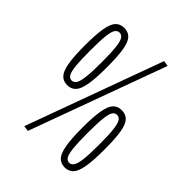

<svg xmlns="http://www.w3.org/2000/svg" viewBox="-209 -852 980 980"><g transform="rotate(45 281.0 -362.0)"><path d="M58 -504Q58 -584 66 -629Q74 -674 91.5 -692Q109 -710 137 -710Q167 -710 184.5 -691.5Q202 -673 209.5 -628.5Q217 -584 217 -504Q217 -425 209 -379.5Q201 -334 183.5 -315.5Q166 -297 137 -297Q109 -297 91.5 -315.5Q74 -334 66 -379.5Q58 -425 58 -504ZM96 -503Q96 -434 100 -396.5Q104 -359 113 -344.5Q122 -330 137 -330Q152 -330 161.5 -344.5Q171 -359 175.5 -396.5Q180 -434 180 -503Q180 -574 175.5 -611.5Q171 -649 161.5 -662.5Q152 -676 137 -676Q123 -676 113.5 -662.5Q104 -649 100 -611.5Q96 -574 96 -503ZM161 10 131 6 401 -734 431 -729ZM346 -198Q346 -278 354 -323Q362 -368 379.5 -386Q397 -404 425 -404Q455 -404 472.5 -385.5Q490 -367 497.5 -322.5Q505 -278 505 -198Q505 -119 497 -73.5Q489 -28 471.5 -9.5Q454 9 425 9Q397 9 379.5 -9.5Q362 -28 354 -73.5Q346 -119 346 -198ZM384 -197Q384 -128 388 -90.5Q392 -53 401 -38.5Q410 -24 425 -24Q440 -24 449.5 -38.5Q459 -53 463.5 -90.5Q468 -128 468 -197Q468 -268 463.5 -305.5Q459 -343 449.5 -356.5Q440 -370 425 -370Q411 -370 401.5 -356.5Q392 -343 388 -305.5Q384 -268 384 -197Z"/></g></svg>

Font: Georama ExtraCondensed Light
Style: Regular
Weight: 300
Width: 2
Designer: Jean-Baptiste Levee
Foundry: Production Type
Version: Version 1.000